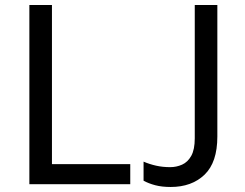

<svg xmlns="http://www.w3.org/2000/svg" viewBox="-20 -734 977 765"><path d="M97 0V-714H187V-80H499V0ZM660 11Q625 11 598.5 4Q572 -3 552 -14V-90Q575 -80 601.5 -74Q628 -68 658 -68Q683 -68 705.5 -78Q728 -88 742 -113Q756 -138 756 -183V-714H846V-190Q846 -87 795 -38Q744 11 660 11Z"/></svg>

Font: Noto IKEA Latin
Style: Regular
Weight: 400
Designer: Monotype Design Team
Foundry: Monotype Imaging Inc.
Version: Version 1.0